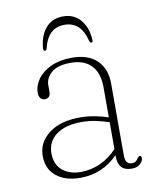

<svg xmlns="http://www.w3.org/2000/svg" viewBox="-74 -675 604 743"><g transform="rotate(-10 228.0 -303.5)"><path d="M53 -99Q53 -151 97.8 -185.8Q142.5 -220.5 220 -220.5Q250.5 -220.5 278.8 -215Q307 -209.5 331 -201.5V-319Q331 -376 302.8 -405.5Q274.5 -435 222.5 -435Q171 -435 146.5 -414Q122 -393 122 -365.5V-338.5Q122 -313.5 98.5 -313.5Q88.5 -313.5 82.5 -321.5Q76.5 -329.5 76.5 -342Q76.5 -371 95 -396.5Q113.5 -422 148 -437.8Q182.5 -453.5 229.5 -453.5Q294.5 -453.5 328.5 -419.8Q362.5 -386 362.5 -329V-46.5Q362.5 -11 388 -11Q398.5 -11 404.2 -15.5Q410 -20 413 -26Q418.5 -33.5 422.5 -33.5Q429.5 -33.5 429.5 -24.5Q429.5 -12 417.2 -1.2Q405 9.5 384.5 9.5Q331 9.5 331 -47.5V-53Q269.5 10 182 10Q124 10 88.5 -18.5Q53 -47 53 -99ZM88 -102.5Q88 -58.5 116.2 -35.2Q144.5 -12 188 -12Q227.5 -12 264.5 -28.5Q301.5 -45 331 -77V-182.5Q307 -190.5 280.2 -196.2Q253.5 -202 223 -202Q159.5 -202 123.8 -175.2Q88 -148.5 88 -102.5ZM224 -584Q192 -584 171.2 -565.5Q150.5 -547 140 -505.5Q138 -498 132.5 -498Q126.5 -498 126.5 -506Q129 -555 154.5 -586Q180 -617 224 -617Q267.5 -617 293 -586Q318.5 -555 320.5 -506Q321 -498 314.5 -498Q310 -498 307.5 -505.5Q297 -547 276 -565.5Q255 -584 224 -584Z"/></g></svg>

Font: Fraunces 72pt S050 Thin
Style: Regular
Weight: 100
Version: Version 1.000; ttfautohint (v1.8.3)